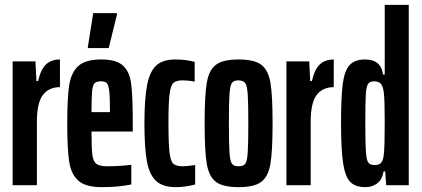

<svg xmlns="http://www.w3.org/2000/svg" viewBox="-20 -763 1737 791"><path d="M32 -510H126L130 -429H137Q148 -478 170 -498Q192 -518 227 -518V-404Q181 -404 156.5 -371.5Q132 -339 132 -262V0H32Z M527 -221H357Q357 -152 360.5 -125Q364 -98 377 -88Q390 -78 423 -78Q443 -78 470.5 -79.5Q498 -81 521 -84V-3Q468 8 399 8Q333 8 303 -18.5Q273 -45 265 -97Q257 -149 257 -254Q257 -359 265 -411.5Q273 -464 302.5 -491Q332 -518 397 -518Q459 -518 486.5 -493Q514 -468 520.5 -417Q527 -366 527 -254ZM357 -301H433V-308Q433 -364 430 -388.5Q427 -413 420 -420.5Q413 -428 396 -428Q378 -428 370 -420.5Q362 -413 359.5 -387.5Q357 -362 357 -301ZM342 -565V-570L364 -709H462V-704L428 -565Z M575 -254Q575 -359 586.5 -415Q598 -471 625 -494.5Q652 -518 703 -518Q745 -518 782 -508V-427Q755 -432 733 -432Q706 -432 694.5 -421.5Q683 -411 678.5 -375Q674 -339 674 -256Q674 -170 678.5 -134Q683 -98 694.5 -88Q706 -78 735 -78Q747 -78 784 -83V-3Q744 8 704 8Q650 8 622.5 -18Q595 -44 585 -99.5Q575 -155 575 -254Z M823 -255Q823 -370 832 -422.5Q841 -475 870 -496.5Q899 -518 963 -518Q1027 -518 1056 -496.5Q1085 -475 1094 -422.5Q1103 -370 1103 -255Q1103 -140 1094 -87.5Q1085 -35 1056 -13.5Q1027 8 963 8Q899 8 870 -13.5Q841 -35 832 -87.5Q823 -140 823 -255ZM1003 -255Q1003 -342 1000.5 -376Q998 -410 990.5 -420.5Q983 -431 963 -432Q943 -432 935.5 -421.5Q928 -411 925.5 -376.5Q923 -342 923 -255Q923 -168 925.5 -133.5Q928 -99 935.5 -88.5Q943 -78 963 -78Q983 -78 990.5 -88.5Q998 -99 1000.5 -133.5Q1003 -168 1003 -255Z M1160 -510H1254L1258 -429H1265Q1276 -478 1298 -498Q1320 -518 1355 -518V-404Q1309 -404 1284.5 -371.5Q1260 -339 1260 -262V0H1160Z M1385 -256Q1385 -363 1392 -417Q1399 -471 1420 -494.5Q1441 -518 1484 -518Q1550 -518 1558 -456H1565V-743H1664V0H1571L1567 -57H1560Q1555 -23 1534 -7.5Q1513 8 1486 8Q1444 8 1423 -13.5Q1402 -35 1393.5 -90.5Q1385 -146 1385 -256ZM1560 -117Q1563 -135 1564 -173Q1565 -211 1565 -261Q1565 -353 1561 -384Q1557 -410 1548 -419Q1539 -428 1522 -428Q1504 -428 1496.5 -417.5Q1489 -407 1487 -373.5Q1485 -340 1485 -255Q1485 -170 1487.5 -136.5Q1490 -103 1497.5 -93Q1505 -83 1524 -83Q1539 -83 1547.5 -90Q1556 -97 1560 -117Z"/></svg>

Font: Saira Ultra Condensed
Style: Bold
Weight: 700
Width: 1
Designer: Hector Gatti with collaboration of the Omnibus-Type team
Foundry: Omnibus-Type
Version: Version 1.001; ttfautohint (v1.8)